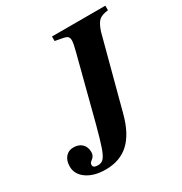

<svg xmlns="http://www.w3.org/2000/svg" viewBox="-160 -781 869 916"><g transform="rotate(-30 274.5 -323.0)"><path d="M548.8 -662.1V-637.2Q512.7 -632.8 497.6 -618.9Q482.4 -605 469.2 -565.9L365.2 -173.8Q339.8 -76.7 289.8 -30.3Q239.7 16.1 161.1 16.1Q97.7 16.1 57.9 -11.2Q18.1 -38.6 18.1 -82Q18.1 -114.3 34.4 -133.5Q50.8 -152.8 78.1 -152.8Q107.4 -152.8 124.8 -136Q142.1 -119.1 142.1 -90.8Q142.1 -70.8 126 -58.1Q117.2 -51.8 114.5 -47.4Q111.8 -43 111.8 -36.1Q111.8 -20 139.2 -20Q158.2 -20 170.2 -33.4Q182.1 -46.9 194.3 -81.5Q206.5 -116.2 227.1 -193.8L316.9 -540Q328.1 -581.1 328.1 -599.1Q328.1 -616.7 316.9 -623Q308.6 -628.4 254.9 -637.2V-662.1Z"/></g></svg>

Font: Accordance
Style: Bold-Italic
Weight: 700
Italic angle: -11°
Version: Version 1.2 (build January 31, 2020) Miklal Software Solutio